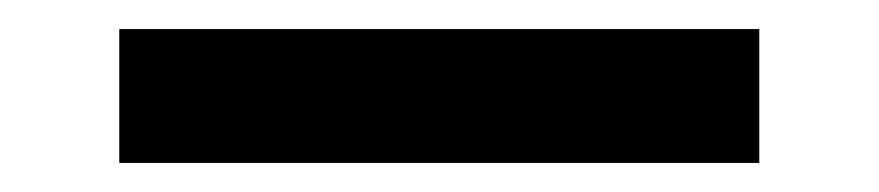

<svg xmlns="http://www.w3.org/2000/svg" viewBox="-20 -20 604 132"><path d="M62 92V0H502V92Z"/></svg>

Font: Sintony
Style: Bold
Weight: 700
Designer: Eduardo Rodriguez Tunni
Foundry: Eduardo Rodriguez Tunni
Version: Version 1.001